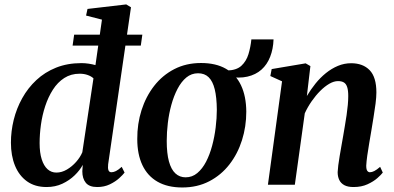

<svg xmlns="http://www.w3.org/2000/svg" viewBox="-20 -837 1786 870"><path d="M470 -92.5Q468 -74.5 471.5 -65.5Q475 -56.5 485 -56.5Q494.5 -56.5 505.5 -62Q516.5 -67.5 531.5 -81L544.5 -55Q537 -45 520 -29.5Q503 -14 477.8 -1.8Q452.5 10.5 420.5 10.5Q384.5 10.5 368.8 -8.8Q353 -28 353 -61L355 -90Q342 -65.5 318.2 -42.5Q294.5 -19.5 262.5 -4.5Q230.5 10.5 191 10.5Q138.5 10.5 102.5 -15.2Q66.5 -41 48 -86.2Q29.5 -131.5 29.5 -190.5Q29.5 -242.5 42.2 -294.2Q55 -346 80.8 -392.2Q106.5 -438.5 144.8 -474.2Q183 -510 234.2 -530.5Q285.5 -551 349 -551Q365 -551 381.8 -548.5Q398.5 -546 412.5 -542L442 -748L370 -766.5L376.5 -796.5L552 -817L573.5 -804ZM403.5 -482Q393.5 -491.5 377.2 -497.2Q361 -503 341 -503Q301.5 -503 271.2 -483.5Q241 -464 219.8 -430.8Q198.5 -397.5 185 -356.5Q171.5 -315.5 165.5 -272Q159.5 -228.5 159.5 -188.5Q159.5 -145 169 -115.2Q178.5 -85.5 195.5 -70.2Q212.5 -55 235.5 -55Q260 -55 283.2 -68.8Q306.5 -82.5 325 -103.5Q343.5 -124.5 353 -147ZM316 -680H625L618 -630.5H309Z M891 -551.5Q958 -551.5 1003.5 -525.5Q1049 -499.5 1072.2 -450.2Q1095.5 -401 1096 -331Q1096 -263.5 1076.5 -201.8Q1057 -140 1019.5 -91.8Q982 -43.5 928 -15.5Q874 12.5 806 12.5Q739.5 12.5 694 -13.5Q648.5 -39.5 625.2 -88.8Q602 -138 602 -206.5Q601.5 -275.5 621.2 -337.5Q641 -399.5 678.5 -447.8Q716 -496 769.8 -523.8Q823.5 -551.5 891 -551.5ZM877.5 -505Q847.5 -505 824.5 -486Q801.5 -467 784.5 -434.5Q767.5 -402 756.5 -362Q745.5 -322 740.5 -279.8Q735.5 -237.5 735.5 -198.5Q735.5 -142 745.5 -105.5Q755.5 -69 774.8 -51.2Q794 -33.5 821 -33.5Q851 -33.5 874 -52.8Q897 -72 913.8 -104.2Q930.5 -136.5 941.2 -176.5Q952 -216.5 957.2 -259Q962.5 -301.5 962.5 -340Q962 -396 953 -432.5Q944 -469 925.5 -487Q907 -505 877.5 -505ZM1119 -658.5H1219.5Q1218 -615 1204.2 -579.8Q1190.5 -544.5 1164.8 -521.5Q1139 -498.5 1101.2 -489.8Q1063.5 -481 1014 -490L1009 -517.5Q1051.5 -518.5 1073.8 -539Q1096 -559.5 1105.8 -591.5Q1115.5 -623.5 1119 -658.5Z M1370.5 -402Q1388 -431.5 1409.5 -458.2Q1431 -485 1456.8 -505.8Q1482.5 -526.5 1511.2 -538.5Q1540 -550.5 1571 -550.5Q1624.5 -550.5 1655 -519Q1685.5 -487.5 1685.5 -418Q1685.5 -398 1681.8 -368Q1678 -338 1672.5 -305.2Q1667 -272.5 1662.5 -244Q1658 -217.5 1653 -188.2Q1648 -159 1644.2 -132.2Q1640.5 -105.5 1639.5 -86.5Q1639.5 -69.5 1644.2 -63Q1649 -56.5 1656 -56.5Q1665 -56.5 1676 -62Q1687 -67.5 1702.5 -81L1714.5 -55Q1707.5 -45.5 1690 -30Q1672.5 -14.5 1645.2 -2Q1618 10.5 1582 10.5Q1556 10.5 1540.2 2Q1524.5 -6.5 1517.2 -21.8Q1510 -37 1510 -57Q1510.5 -69.5 1512.8 -88Q1515 -106.5 1519 -129.2Q1523 -152 1527 -175.5Q1531 -199 1535 -221Q1538.5 -243 1542.8 -267.2Q1547 -291.5 1550.5 -315.5Q1554 -339.5 1556 -361.5Q1558 -383.5 1558 -402Q1558 -427.5 1553.2 -442.2Q1548.5 -457 1538.5 -463.2Q1528.5 -469.5 1511.5 -469.5Q1493 -469.5 1472.2 -457.5Q1451.5 -445.5 1431 -425Q1410.5 -404.5 1392.2 -378.2Q1374 -352 1361 -323.5L1316 0H1194L1258 -468.5L1205 -492.5L1211 -524L1365 -550L1386.5 -537.5Z"/></svg>

Font: Merriweather 60pt SemiBold
Style: Italic
Weight: 600
Italic angle: -7.8°
Version: Version 2.101